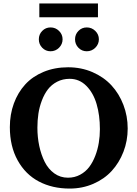

<svg xmlns="http://www.w3.org/2000/svg" viewBox="-20 -1077 795 1113"><path d="M720.2 -332Q720.2 -260.7 695.6 -197Q670.9 -133.3 627.7 -86.2Q584.5 -39.1 521 -11.5Q457.5 16.1 383.8 16.1Q283.2 16.1 205.3 -24.9Q127.4 -65.9 82.3 -147.5Q37.1 -229 37.1 -339.8Q37.1 -413.6 60.3 -477.1Q83.5 -540.5 126 -587.2Q168.5 -633.8 232.7 -660.4Q296.9 -687 375 -687Q451.2 -687 516.4 -658.7Q581.5 -630.4 626 -582.3Q670.4 -534.2 695.3 -469.2Q720.2 -404.3 720.2 -332ZM559.1 -328.1Q559.1 -408.7 540 -473.6Q521 -538.6 480.5 -579.3Q439.9 -620.1 383.8 -620.1Q343.8 -620.1 311.3 -603.3Q278.8 -586.4 257.8 -559.1Q236.8 -531.7 222.7 -494.4Q208.5 -457 202.6 -418Q196.8 -378.9 196.8 -336.9Q196.8 -281.7 207.5 -231.2Q218.3 -180.7 239 -138.9Q259.8 -97.2 294.7 -72Q329.6 -46.9 374 -46.9Q412.6 -46.9 444.3 -64Q476.1 -81.1 497.1 -108.9Q518.1 -136.7 532.2 -173.6Q546.4 -210.4 552.7 -249.3Q559.1 -288.1 559.1 -328.1ZM482.9 -779.8Q454.6 -779.8 434.8 -800Q415 -820.3 415 -849.1Q415 -877.9 434.8 -897.9Q454.6 -918 482.9 -918Q511.7 -918 532.5 -897.7Q553.2 -877.4 553.2 -849.1Q553.2 -820.8 532.5 -800.3Q511.7 -779.8 482.9 -779.8ZM272.9 -779.8Q244.6 -779.8 224.9 -800Q205.1 -820.3 205.1 -849.1Q205.1 -877.9 224.9 -897.9Q244.6 -918 272.9 -918Q301.8 -918 322.3 -897.7Q342.8 -877.4 342.8 -849.1Q342.8 -820.8 322.3 -800.3Q301.8 -779.8 272.9 -779.8ZM547.9 -977.1H208V-1057.1H547.9Z"/></svg>

Font: Veleka
Style: Bold
Weight: 700
Designer: Stefan Peev, Context Ltd, 2016; SIL International, 1997-2014.
Foundry: Stefan Peev, Context Ltd, 2016
Version: Version 1.000